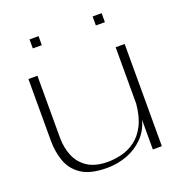

<svg xmlns="http://www.w3.org/2000/svg" viewBox="-124 -772 818 881"><g transform="rotate(-20 285.0 -331.0)"><path d="M251 7Q170 7 126.5 -22Q83 -51 66.5 -98Q50 -145 50 -197V-500H94V-197Q94 -150 110.5 -109Q127 -68 164.5 -43Q202 -18 264 -18Q296 -18 331 -26.5Q366 -35 397 -57.5Q428 -80 449 -120.5Q470 -161 476 -224V-500H520V-1H476V-146Q463 -96 428.5 -61.5Q394 -27 347.5 -10Q301 7 251 7ZM117 -625V-669H161V-625ZM425 -625V-669H469V-625Z"/></g></svg>

Font: Panamera Light
Style: Regular
Weight: 300
Designer: Bastien Sozeau
Foundry: NBR — Bastien Sozeau
Version: Version 3.002; ttfautohint (v1.8.4.7-5d5b);gftools[0.9.33]